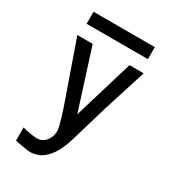

<svg xmlns="http://www.w3.org/2000/svg" viewBox="-216 -835 1033 1149"><g transform="rotate(30 300.0 -260.5)"><path d="M169.5 107Q197 107 216.5 91.8Q236 76.5 245.5 53.8Q255 31 255 9.5Q255 -11 237.8 -69Q220.5 -127 197 -192.5Q193.5 -202 145.5 -339Q91.5 -495.5 71.5 -550H177.5L308.5 -139L432 -550H530L436 -254Q426.5 -224 396 -118.5Q358 12.5 349 37Q323.5 106 291.8 141.2Q260 176.5 232.8 186.5Q205.5 196.5 177.5 198Q167 198.5 128.2 192Q89.5 185.5 69.5 180.5V89.5Q88.5 96 122.5 101.5Q156.5 107 169.5 107ZM86 -719H509.5V-636H86Z"/></g></svg>

Font: JuliaMono Medium
Style: Regular
Weight: 500
Monospace: yes
Designer: cormullion
Foundry: corm
Version: Version 0.054; ttfautohint (v1.8.4)